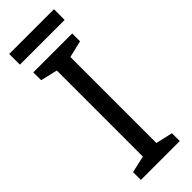

<svg xmlns="http://www.w3.org/2000/svg" viewBox="-281 -878 901 901"><g transform="rotate(-45 169.5 -427.5)"><path d="M298 0H40V-52L124 -71V-642L40 -662V-714H298V-662L214 -642V-71L298 -52ZM318 -855V-784H21V-855Z"/></g></svg>

Font: Noto Sans NKo Unjoined
Style: Regular
Weight: 400
Designer: Monotype Design Team
Foundry: Monotype Imaging Inc.
Version: Version 2.004